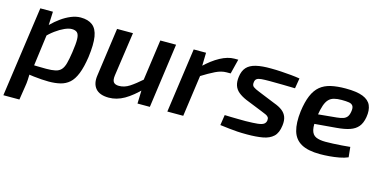

<svg xmlns="http://www.w3.org/2000/svg" viewBox="-72 -859 2793 1411"><g transform="rotate(15 1324.5 -153.5)"><path d="M400 -503Q457 -503 490.5 -477Q524 -451 533.5 -393.5Q543 -336 530 -237Q518 -157 498 -107Q478 -57 449 -31.5Q420 -6 381 3.5Q342 13 293 13Q269 13 239.5 11Q210 9 179 5.5Q148 2 120 -4Q92 -10 69 -18L91 -77Q141 -75 181 -74Q221 -73 251 -73Q293 -73 320.5 -79Q348 -85 364 -102.5Q380 -120 389 -153Q398 -186 406 -240Q416 -307 415 -342Q414 -377 400.5 -390.5Q387 -404 359 -404Q336 -404 304.5 -390Q273 -376 238 -350.5Q203 -325 170 -289L147 -341Q164 -366 191.5 -393.5Q219 -421 253.5 -446Q288 -471 326 -487Q364 -503 400 -503ZM191 -491 186 -376 198 -366 153 -26 144 -9Q143 17 142 41Q141 65 136 93L120 196H-2L95 -491Z M800 -491 752 -157Q747 -120 759 -105Q771 -90 800 -90Q841 -90 879 -114.5Q917 -139 974 -189L990 -120Q925 -53 867.5 -20Q810 13 750 13Q680 13 649 -23.5Q618 -60 628 -125L679 -491ZM1128 -491 1060 0H966L970 -134L960 -147L1008 -491Z M1356 -491 1353 -366 1363 -352 1314 0H1193L1262 -491ZM1598 -503 1570 -391H1539Q1500 -391 1456.5 -370Q1413 -349 1349 -309L1343 -382Q1404 -441 1461.5 -472Q1519 -503 1569 -503Z M1849 -503Q1885 -503 1925 -500.5Q1965 -498 2002 -494.5Q2039 -491 2068 -486L2055 -408Q2008 -409 1961 -410Q1914 -411 1863 -411Q1823 -411 1799.5 -409Q1776 -407 1764.5 -399Q1753 -391 1751 -373Q1747 -349 1761.5 -338Q1776 -327 1807 -315L1935 -263Q1974 -249 1998 -230.5Q2022 -212 2032 -185.5Q2042 -159 2037 -120Q2030 -62 2000.5 -34.5Q1971 -7 1921 2Q1871 11 1801 11Q1759 11 1728 9Q1697 7 1666.5 3.5Q1636 0 1595 -5L1607 -84Q1628 -83 1655 -82.5Q1682 -82 1711.5 -81.5Q1741 -81 1767 -81Q1826 -82 1857.5 -85.5Q1889 -89 1903 -98.5Q1917 -108 1920 -126Q1922 -142 1916 -151Q1910 -160 1896 -166.5Q1882 -173 1859 -182L1732 -233Q1695 -249 1671 -269Q1647 -289 1638 -317Q1629 -345 1634 -382Q1640 -429 1664 -455.5Q1688 -482 1734 -493Q1780 -504 1849 -503Z M2416 -503Q2501 -503 2547.5 -484.5Q2594 -466 2610 -429.5Q2626 -393 2617 -339Q2609 -292 2586.5 -265Q2564 -238 2524.5 -224.5Q2485 -211 2424 -206L2178 -185L2189 -259L2407 -280Q2437 -283 2455.5 -289.5Q2474 -296 2484.5 -310Q2495 -324 2499 -350Q2504 -379 2495 -393Q2486 -407 2465 -410.5Q2444 -414 2409 -414Q2375 -414 2351 -407.5Q2327 -401 2311 -384Q2295 -367 2284.5 -336.5Q2274 -306 2266 -256Q2255 -184 2263.5 -147.5Q2272 -111 2299.5 -98.5Q2327 -86 2373 -86Q2398 -86 2431 -87.5Q2464 -89 2497.5 -91.5Q2531 -94 2559 -97L2567 -20Q2540 -8 2502.5 -1Q2465 6 2427.5 9Q2390 12 2357 12Q2265 12 2213.5 -17Q2162 -46 2145 -105.5Q2128 -165 2139 -255Q2149 -329 2169.5 -377.5Q2190 -426 2223 -453.5Q2256 -481 2304 -492Q2352 -503 2416 -503Z"/></g></svg>

Font: Exo 2 SemiBold
Style: Italic
Weight: 600
Italic angle: -8°
Designer: Natanael Gama
Foundry: Natanael Gama
Version: Version 2.010